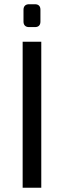

<svg xmlns="http://www.w3.org/2000/svg" viewBox="-20 -887 302 907"><path d="M117 -867C101 -867 91 -858 91 -841V-785C91 -768 101 -759 117 -759H145C162 -759 171 -768 171 -785V-841C171 -858 162 -867 145 -867ZM175 0V-690H87V0Z"/></svg>

Font: SnT
Style: Regular
Weight: 400
Designer: Natanael Gama
Version: Version 1.001;PS 001.001;hotconv 1.0.70;makeotf.lib2.5.58329